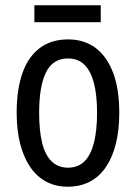

<svg xmlns="http://www.w3.org/2000/svg" viewBox="-20 -696 514 726"><path d="M431 -269Q431 -205 418.5 -154Q406 -103 381.5 -66Q357 -29 320.5 -9.5Q284 10 235 10Q190 10 154 -9.5Q118 -29 93.5 -65.5Q69 -102 56 -153.5Q43 -205 43 -269Q43 -358 65 -420Q87 -482 130.5 -514.5Q174 -547 238 -547Q298 -547 341 -515Q384 -483 407.5 -421.5Q431 -360 431 -269ZM128 -269Q128 -202 139.5 -155.5Q151 -109 175.5 -85.5Q200 -62 237 -62Q275 -62 299 -85.5Q323 -109 335 -155.5Q347 -202 347 -269Q347 -337 335 -382.5Q323 -428 299 -451.5Q275 -475 237 -475Q180 -475 154 -422.5Q128 -370 128 -269ZM361 -676V-612H110V-676Z"/></svg>

Font: Noto Sans Display Condensed
Style: Regular
Weight: 400
Width: 3
Designer: Monotype Design Team
Foundry: Monotype Imaging Inc.
Version: Version 2.003